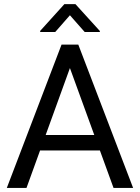

<svg xmlns="http://www.w3.org/2000/svg" viewBox="-20 -932 693 952"><path d="M111.3 0H13.7L285.2 -710.9H346.2V-648.4ZM307.1 -648.4V-710.9H368.2L640.1 0H543ZM531.2 -186H131.3V-262.7H531.2ZM475.1 -778.3V-773.4H399.9L326.7 -856.4L253.9 -773.4H179.2V-778.8L299.3 -911.6H354Z"/></svg>

Font: Heebo
Style: Regular
Weight: 400
Designer: Oded Ezer
Foundry: Ezer Type House
Version: Version 3.100